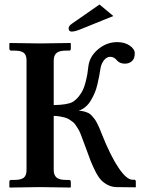

<svg xmlns="http://www.w3.org/2000/svg" viewBox="-20 -840 642 862"><path d="M426.8 -819.8 488.8 -768.1 345.2 -710Q317.4 -698.2 301.8 -698.2Q288.1 -698.2 288.1 -712.9Q288.1 -723.6 303.2 -733.9ZM221.2 -76.2Q221.2 -54.2 233.6 -43.2Q246.1 -32.2 275.9 -32.2H290Q297.9 -32.2 297.9 -22.9V0L295.9 2Q196.3 0 160.2 0L23.9 2L22 0V-22.9Q22 -32.2 29.8 -32.2H43.9Q74.2 -32.2 86.7 -42.2Q99.1 -52.2 99.1 -76.2V-568.8Q99.1 -592.8 86.7 -602.8Q74.2 -612.8 43.9 -612.8H29.8Q26.9 -612.8 24.4 -615.2Q22 -617.7 22 -621.1V-645L23.9 -647Q121.1 -645 160.2 -645L295.9 -647L297.9 -645V-621.1Q297.9 -612.8 290 -612.8H275.9Q246.1 -612.8 233.6 -601.8Q221.2 -590.8 221.2 -568.8V-368.2Q283.2 -369.1 307.1 -382.8Q322.3 -392.6 334.2 -407.7Q346.2 -422.9 352.8 -437.3Q359.4 -451.7 364.7 -473.1Q370.1 -494.6 372.3 -508.3Q374.5 -522 377 -543.9Q382.8 -587.4 420.9 -619.1Q459 -650.9 505.9 -650.9Q540 -650.9 562.5 -635.3Q585 -619.6 585 -601.1Q585 -575.7 571.8 -564.9Q558.6 -554.2 541 -554.2Q519.5 -554.2 506.8 -566.9Q492.7 -585 475.1 -585Q459.5 -585 447.3 -570.1Q435.1 -555.2 431.2 -533.2Q427.7 -511.7 425.3 -498.3Q422.9 -484.9 417.5 -461.9Q412.1 -439 405.3 -423.1Q398.4 -407.2 388.4 -389.9Q378.4 -372.6 364.3 -360.6Q350.1 -348.6 333 -342.8Q346.2 -342.8 357.4 -339.6Q368.7 -336.4 377 -332.5Q385.3 -328.6 393.3 -319.3Q401.4 -310.1 406.2 -303.5Q411.1 -296.9 418 -282.7Q424.8 -268.6 428 -261Q431.2 -253.4 438 -235.8Q477.1 -138.2 512.9 -85.7Q548.8 -33.2 574.2 -33.2H583Q589.8 -33.2 589.8 -23.9V-1L588.9 1L502.9 0Q481.9 -0.5 464.4 -9.3Q446.8 -18.1 434.1 -31.5Q421.4 -44.9 408.4 -70.3Q395.5 -95.7 386.5 -118.7Q377.4 -141.6 363.8 -180.2Q356 -202.6 352.5 -210.4L342.8 -236.3Q336.9 -251 332.3 -258.8Q327.6 -266.6 320.8 -276.9Q314 -287.1 307.4 -292.2Q300.8 -297.4 291.7 -303.2Q282.7 -309.1 272.5 -312Q262.2 -314.9 249.5 -317.1Q236.8 -319.3 221.2 -319.8Z"/></svg>

Font: Linux Libertine G
Style: Semibold
Weight: 600
Designer: Philipp H. Poll
Foundry: Philipp H. Poll
Version: Version 5.1.1